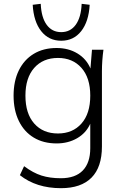

<svg xmlns="http://www.w3.org/2000/svg" viewBox="-20 -761 635 1004"><path d="M51 0ZM299 223Q170 223 84 155L106 108Q153 143 197 157Q241 171 298 171Q374 171 413 130.5Q452 90 452 14V-114Q430 -65 383 -38Q336 -11 276 -11Q207 -11 156.5 -41.5Q106 -72 78.5 -128.5Q51 -185 51 -261Q51 -337 78.5 -393Q106 -449 156.5 -479.5Q207 -510 276 -510Q338 -510 385 -481.5Q432 -453 453 -403L461 -501H521Q517 -473 515 -444.5Q513 -416 513 -389V5Q513 113 458.5 168Q404 223 299 223ZM283 -63Q360 -63 406 -115Q452 -167 452 -261Q452 -354 406 -406Q360 -458 283 -458Q205 -458 159 -406Q113 -354 113 -261Q113 -167 159 -115Q205 -63 283 -63ZM300 -548Q235 -548 195.5 -598Q156 -648 151 -736L193 -741Q196 -670 224 -631.5Q252 -593 300 -593Q348 -593 376 -631.5Q404 -670 407 -741L449 -736Q444 -648 404.5 -598Q365 -548 300 -548Z"/></svg>

Font: Winston Light
Style: Regular
Weight: 300
Designer: Original fonts by Vernon Adams / Changes by Cristiano Sobral
Foundry: Original fonts by Vernon Adams / Changes by Cristiano Sobral
Version: Version 2.503;July 17, 2020;FontCreator 13.0.0.2655 64-bit